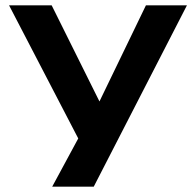

<svg xmlns="http://www.w3.org/2000/svg" viewBox="-20 -521 737 721"><path d="M176 180 304 -57V57L14 -501H174L354 -139H353L528 -501H682L332 180Z"/></svg>

Font: Nunito Sans 7pt Expanded
Style: Bold
Weight: 700
Width: 7
Designer: Vernon Adams
Foundry: Vernon Adams
Version: Version 3.101;gftools[0.9.27]